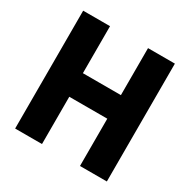

<svg xmlns="http://www.w3.org/2000/svg" viewBox="-181 -995 1151 1164"><g transform="rotate(30 395.0 -412.5)"><path d="M262 -331H528V0H716V-825H528V-496H262V-825H74V0H262Z"/></g></svg>

Font: Sztylet
Style: Bd
Weight: 700
Foundry: Cannot Into Space Fonts, PlusOne Fonts
Version: Version 0.12